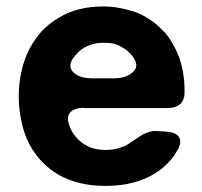

<svg xmlns="http://www.w3.org/2000/svg" viewBox="-20 -576 638 605"><path d="M244.1 -235.4Q245.1 -235.4 245.1 -236.3Q215.8 -236.3 202.1 -222.7Q188.5 -209 198.2 -181.6Q200.2 -176.8 201.2 -172.9Q203.1 -168.9 205.1 -165Q212.9 -150.4 223.6 -139.6Q234.4 -127.9 248 -120.1Q261.7 -111.3 278.3 -107.4Q294.9 -103.5 314.5 -103.5Q327.1 -103.5 337.9 -105.5Q349.6 -107.4 360.4 -111.3Q367.2 -113.3 374 -116.2Q379.9 -119.1 385.7 -123Q405.3 -136.7 428.7 -151.4Q453.1 -165 474.6 -163.1Q481.4 -163.1 489.3 -162.1Q497.1 -162.1 503.9 -161.1Q533.2 -159.2 543 -145.5Q553.7 -130.9 541 -105.5Q535.2 -95.7 529.3 -86.9Q523.4 -78.1 515.6 -69.3Q499 -50.8 478.5 -36.1Q457 -21.5 430.7 -10.7Q405.3 -1 375 4.9Q344.7 9.8 311.5 9.8Q268.6 9.8 232.4 1Q196.3 -7.8 166 -24.4Q135.7 -42 112.3 -66.4Q88.9 -90.8 72.3 -122.1Q55.7 -154.3 47.9 -192.4Q39.1 -230.5 39.1 -272.5Q39.1 -314.5 47.9 -351.6Q55.7 -388.7 72.3 -420.9Q88.9 -452.1 111.3 -477.5Q134.8 -502 164.1 -519.5Q194.3 -538.1 229.5 -546.9Q264.6 -555.7 304.7 -555.7Q332 -555.7 357.4 -550.8Q382.8 -545.9 406.2 -538.1Q429.7 -529.3 450.2 -515.6Q470.7 -502.9 487.3 -485.4Q505.9 -468.8 518.6 -447.3Q532.2 -425.8 543 -399.4Q551.8 -376 556.6 -348.6Q561.5 -321.3 561.5 -291Q561.5 -289.1 561.5 -288.1Q562.5 -262.7 548.8 -249Q534.2 -235.4 506.8 -235.4Q441.4 -235.4 376 -235.4Q309.6 -235.4 244.1 -235.4ZM221.7 -406.2Q221.7 -406.2 221.7 -406.2Q189.5 -373 209 -350.6Q227.5 -329.1 272.5 -329.1Q293.9 -329.1 335.9 -329.1Q381.8 -329.1 401.4 -351.6Q421.9 -373 390.6 -407.2Q384.8 -413.1 378.9 -418Q372.1 -422.9 365.2 -426.8Q352.5 -434.6 338.9 -438.5Q324.2 -441.4 306.6 -441.4Q289.1 -441.4 274.4 -437.5Q258.8 -433.6 246.1 -425.8Q238.3 -421.9 232.4 -417Q226.6 -412.1 221.7 -406.2Z"/></svg>

Font: DeepSea
Style: Bold
Weight: 700
Designer: Stem
Version: Version 3.019;git-0a5106e0b